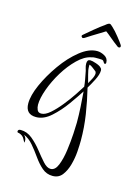

<svg xmlns="http://www.w3.org/2000/svg" viewBox="-87 -413 424 610"><g transform="rotate(15 125.0 -108.0)"><path d="M147 149Q127 149 112 136Q97 123 84 104.5Q71 86 57 69.5Q43 53 26 46Q34 54 34 63Q34 69 33 70Q32 69 27 59Q22 49 9 45Q3 45 3 41Q3 34 12 34Q33 34 50.5 48.5Q68 63 82.5 81.5Q97 100 110 114.5Q123 129 135 129Q150 129 158.5 108Q167 87 171 57.5Q175 28 176.5 2Q178 -24 178 -34Q178 -60 176.5 -85.5Q175 -111 173 -136Q161 -117 141 -89Q121 -61 97 -39.5Q73 -18 48 -18Q13 -18 13 -54Q13 -80 29 -116Q45 -152 70.5 -188Q96 -224 125.5 -247.5Q155 -271 182 -271Q194 -271 206.5 -264Q219 -257 219 -243Q219 -238 215 -238Q213 -238 210 -243Q208 -248 202.5 -248.5Q197 -249 193 -249Q187 -249 181 -249Q175 -249 169 -247Q147 -243 124.5 -221Q102 -199 84 -169.5Q66 -140 55 -109.5Q44 -79 44 -58Q44 -49 47.5 -41Q51 -33 61 -33Q74 -33 90 -47Q106 -61 122.5 -81.5Q139 -102 152 -121.5Q165 -141 171 -151Q170 -162 168 -173Q166 -184 164 -194Q163 -201 160.5 -208.5Q158 -216 158 -224Q158 -237 168 -237Q175 -237 188 -232.5Q201 -228 205 -223Q209 -220 209 -214Q209 -201 199 -181.5Q189 -162 182 -151Q192 -110 198.5 -68Q205 -26 205 17Q205 31 203.5 53Q202 75 196 97Q190 119 178.5 134Q167 149 147 149ZM180 -165Q184 -172 189.5 -182.5Q195 -193 195 -201Q195 -203 193 -207Q189 -210 181.5 -216Q174 -222 169 -223V-218Q169 -205 173 -191.5Q177 -178 180 -165ZM132 -301Q128 -299 127 -299Q124 -299 122 -302.5Q120 -306 124 -309Q133 -317 152.5 -333Q172 -349 185 -358Q193 -365 198 -365Q201 -365 208 -358Q219 -348 232 -331.5Q245 -315 248 -310Q250 -307 250 -305Q250 -300 245 -300Q242 -300 241 -301Q226 -312 212.5 -323.5Q199 -335 193 -339Q188 -336 176 -328.5Q164 -321 151.5 -313.5Q139 -306 132 -301Z"/></g></svg>

Font: Sassy Frass
Style: Regular
Weight: 400
Designer: Robert E. Leuschke
Foundry: Robert E. Leuschke
Version: Version 1.010; ttfautohint (v1.8.3)